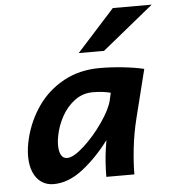

<svg xmlns="http://www.w3.org/2000/svg" viewBox="-55 -823 790 886"><g transform="rotate(-5 340.5 -380.0)"><path d="M412.1 -131.3 418 -168.9Q361.3 -92.8 294.2 -40.3Q227.1 12.2 157.7 12.2Q126 12.2 101.8 -4.4Q77.6 -21 64.5 -52Q51.3 -83 51.3 -126Q51.3 -165 62.5 -209.5Q82.5 -290 129.2 -356.4Q175.8 -422.9 249 -462.9Q322.3 -502.9 416.5 -502.9Q468.8 -502.9 524.7 -496.8Q580.6 -490.7 620.6 -481L564.5 -256.3Q547.4 -187 540 -118.9Q532.7 -50.8 532.7 0H402.8Q402.8 -27.3 405 -63.2Q407.2 -99.1 412.1 -131.3ZM374 -394.5Q327.6 -394.5 290.5 -366.9Q253.4 -339.4 230 -296.4Q206.5 -253.4 197.8 -207Q193.4 -185.1 193.4 -165.5Q193.4 -136.7 202.6 -119.6Q211.9 -102.5 230.5 -102.5Q260.3 -102.5 308.8 -146.7Q357.4 -190.9 398.7 -250.5Q439.9 -310.1 449.2 -350.6L457 -384.8Q420.9 -394.5 374 -394.5ZM680.7 -773.4 442.9 -580.1H325.7L500.5 -773.4Z"/></g></svg>

Font: Lesson One
Style: Bold Italic
Weight: 700
Italic angle: -14°
Designer: But Ko, Victor Gaultney, Annie Olsen, Julie Remington, Don Collingsworth, Eric Hays, Becca Hirsbrunner
Version: Version 1.100